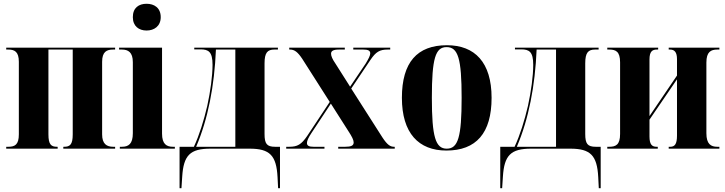

<svg xmlns="http://www.w3.org/2000/svg" viewBox="-20 -789 3850 1019"><path d="M13 0H286V-10H283C252 -10 237 -21 237 -76V-526H366V-76C366 -21 351 -10 320 -10H316V0H591V-10H581C546 -10 522 -25 522 -76V-461C522 -514 546 -526 580 -526H591V-536H13V-526H24C58 -526 80 -514 80 -461V-76C80 -21 59 -10 24 -10H13Z M758 -627C798 -627 833 -650 833 -698C833 -748 798 -769 758 -769C717 -769 685 -748 685 -698C685 -650 717 -627 758 -627ZM616 0H908V-10H898C864 -10 840 -24 840 -80V-536H612V-526H627C660 -526 685 -512 685 -459V-82C685 -25 662 -10 627 -10H616Z M933 210H943L947 149C954 35 989 0 1097 0H1305C1412 0 1447 36 1453 151L1456 210H1466V-10H1440C1396 -10 1384 -26 1384 -78V-453C1384 -510 1400 -526 1436 -526H1455V-536H1011V-527H1044C1087 -527 1108 -514 1108 -445C1108 -386 1097 -305 1080 -227C1062 -150 1038 -72 1009 -10H933ZM1021 -10C1084 -157 1118 -334 1126 -526H1229V-10Z M1499 0H1702V-10H1644C1621 -10 1609 -15 1609 -30C1609 -42 1617 -59 1633 -83L1736 -239L1829 -93C1848 -64 1857 -46 1857 -33C1857 -16 1843 -10 1812 -10H1775V0H2075V-10H2071C2051 -10 2035 -21 2010 -59L1844 -319L1946 -471C1975 -514 1995 -526 2038 -526H2051V-536H1855V-526H1908C1932 -526 1945 -521 1945 -506C1945 -494 1936 -477 1921 -452L1838 -329L1760 -452C1744 -475 1737 -492 1737 -504C1737 -518 1748 -526 1779 -526H1810V-536H1515V-526H1519C1543 -526 1560 -513 1584 -477L1730 -248L1610 -67C1579 -22 1559 -10 1515 -10H1499Z M2349 10C2507 10 2589 -82 2589 -270C2589 -458 2500 -549 2352 -549C2194 -549 2113 -458 2113 -270C2113 -82 2202 10 2349 10ZM2351 0C2292 0 2272 -61 2272 -270C2272 -479 2291 -539 2350 -539C2411 -539 2430 -479 2430 -270C2430 -61 2411 0 2351 0Z M2635 210H2645L2649 149C2656 35 2691 0 2799 0H3007C3114 0 3149 36 3155 151L3158 210H3168V-10H3142C3098 -10 3086 -26 3086 -78V-453C3086 -510 3102 -526 3138 -526H3157V-536H2713V-527H2746C2789 -527 2810 -514 2810 -445C2810 -386 2799 -305 2782 -227C2764 -150 2740 -72 2711 -10H2635ZM2723 -10C2786 -157 2820 -334 2828 -526H2931V-10Z M3203 0H3471V-10H3465C3441 -10 3427 -21 3427 -65V-154L3573 -368V-69C3573 -24 3561 -10 3537 -10H3529V0H3798V-10H3787C3753 -10 3729 -24 3729 -82V-457C3729 -514 3753 -526 3787 -526H3798V-536H3529V-526H3536C3560 -526 3573 -512 3573 -475V-388L3427 -173V-473C3427 -516 3442 -526 3466 -526H3473V-536H3203V-526H3213C3248 -526 3271 -516 3271 -458V-78C3271 -20 3248 -10 3213 -10H3203Z"/></svg>

Font: Noto Serif Display Condensed ExtraBold
Style: Regular
Weight: 800
Width: 3
Designer: Monotype Design Team
Foundry: Monotype Imaging Inc.
Version: Version 2.009